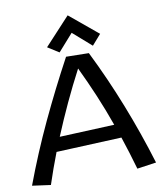

<svg xmlns="http://www.w3.org/2000/svg" viewBox="-104 -1021 974 1137"><g transform="rotate(-10 383.5 -452.0)"><path d="M629.9 27.8Q615.7 -22 600.6 -71Q585.4 -120.1 568.8 -169.9L175.8 -152.8Q157.7 -106 141.1 -59.6Q124.5 -13.2 108.9 34.2L-2 19Q66.9 -165.5 150.6 -344.2Q234.4 -522.9 329.1 -698.2L465.8 -695.8Q549.8 -526.4 619.1 -350.3Q688.5 -174.3 745.1 11.2ZM387.2 -617.2Q337.9 -523.4 293.9 -429Q250 -334.5 210 -237.8L540 -252Q506.8 -345.7 468.8 -436Q430.7 -526.4 387.2 -617.2ZM551.3 -796.9 497.1 -734.9 386.2 -832 295.9 -730 228 -772.9 380.9 -938Z"/></g></svg>

Font: McLaren
Style: Regular
Weight: 400
Designer: Astigmatic (AOETI)
Foundry: Astigmatic (AOETI)
Version: Version 1.000